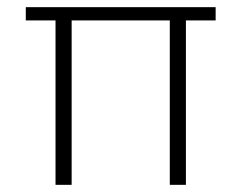

<svg xmlns="http://www.w3.org/2000/svg" viewBox="-20 -516 674 536"><path d="M135 0V-459H52V-496H582V-459H499V0H454V-459H180V0Z"/></svg>

Font: DM Sans 28pt ExtraLight
Style: Regular
Weight: 250
Version: Version 4.004;gftools[0.9.30]